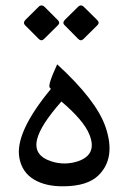

<svg xmlns="http://www.w3.org/2000/svg" viewBox="-20 -671 459 690"><path d="M113.3 -170.4Q99.1 -112.3 164.1 -91.3Q211.4 -75.7 259.8 -91.3Q330.6 -115.2 301.3 -187.5Q280.8 -238.3 200.7 -306.2Q125.5 -221.2 113.3 -170.4ZM163.1 -351.6 159.2 -355.5Q150.4 -363.3 183.6 -435.5L185.5 -439.9Q326.7 -310.5 359.4 -214.4Q397.5 -102.5 333.5 -40.5Q294.4 -2.4 209.5 -1.5Q144.5 -0.5 102.1 -25.9Q59.6 -51.3 49.8 -102.5Q32.2 -193.4 163.1 -351.6ZM141.3 -645.3 187.8 -598.7Q197.2 -589.3 188.4 -580.5L139.1 -531.7Q129.1 -521.2 119.1 -531.2L69.9 -580.5Q61.6 -589.3 71.5 -599.8L118 -645.8Q129.1 -657.4 141.3 -645.3ZM282.5 -645.3 329.6 -598.7Q339 -589.3 330.1 -580.5L280.9 -531.7Q270.9 -521.2 260.9 -531.2L212.2 -580.5Q202.8 -589.3 213.8 -600.4L259.8 -645.8Q270.9 -657.4 282.5 -645.3Z"/></svg>

Font: Gandom FD-WOL
Style: FD-WOL
Weight: 400
Foundry: DejaVu fonts team - Redesigned by Saber Rastikerdar - Based on Samim Font
Version: Version 0.6